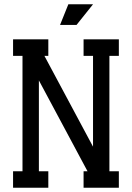

<svg xmlns="http://www.w3.org/2000/svg" viewBox="-20 -884 621 904"><path d="M539.6 -621.1H495.1V-77.6H539.6V0H373.5V-77.6H392.1L163.1 -505.4V-77.6H207.5V0H41.5V-77.6H85.9V-621.1H41.5V-698.7H207.5V-621.1H189L418 -193.4V-621.1H373.5V-698.7H539.6ZM340.3 -766.6H262.7L301.8 -863.8H418Z"/></svg>

Font: Turpis
Style: Regular
Weight: 400
Designer: GGBotNet
Foundry: f0n7
Version: 1.00